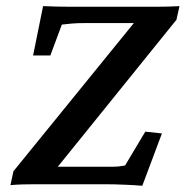

<svg xmlns="http://www.w3.org/2000/svg" viewBox="-20 -595 600 620"><path d="M439.5 4.9Q418 2.9 383.8 1.5Q349.6 0 324.2 0H88.9Q70.3 0 51.8 0.5Q33.2 1 13.7 2.9L23.4 -42L442.4 -557.6L436.5 -520.5H254.9Q229.5 -520.5 212.4 -519Q195.3 -517.6 179.7 -515.6L142.6 -416H86.9L119.1 -575.2Q142.6 -574.2 166.5 -573.7Q190.4 -573.2 209 -573.2H483.4Q502.9 -573.2 522 -573.7Q541 -574.2 559.6 -575.2L549.8 -531.2L136.7 -19.5L143.6 -56.6H342.8Q353.5 -56.6 363.8 -57.6Q374 -58.6 383.8 -60.5L449.2 -169.9L502.9 -164.1Z"/></svg>

Font: Crimson Pro ExtraLight SemiBold
Style: Italic
Weight: 600
Italic angle: -12°
Version: Version 1.002